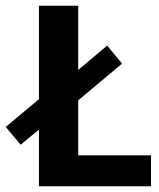

<svg xmlns="http://www.w3.org/2000/svg" viewBox="-67 -650 555 670"><path d="M69 -630H206V-406L307 -491L359 -428L206 -300V-108H460V0H69V-198L5 -145L-47 -207L69 -304Z"/></svg>

Font: Mukta Malar
Style: Bold
Weight: 700
Designer: Aadarsh Rajan, Girish Dalvi, Yashodeep Gholap
Foundry: Ek Type
Version: Version 2.538;PS 1.000;hotconv 16.6.51;makeotf.lib2.5.65220;